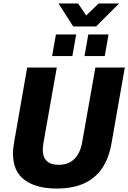

<svg xmlns="http://www.w3.org/2000/svg" viewBox="-20 -1077 741 1109"><path d="M308 12Q189 12 122 -37.5Q55 -87 55 -190Q55 -206 57 -223Q59 -240 62 -258L137 -687H308L231 -252Q230 -242 228.5 -231.5Q227 -221 227 -211Q227 -170 249.5 -147.5Q272 -125 319 -125Q375 -125 409 -158.5Q443 -192 454 -252L531 -687H701L624 -249Q608 -158 566.5 -100.5Q525 -43 460.5 -15.5Q396 12 308 12ZM281 -753 303 -878H420L398 -753ZM468 -753 490 -878H607L585 -753ZM668 -1057 535 -924H403L318 -1057H431L498 -958H447L550 -1057Z"/></svg>

Font: Archivo SemiCondensed ExtraBold
Style: Italic
Weight: 800
Width: 4
Italic angle: -10°
Designer: Hector Gatti
Foundry: Omnibus-Type
Version: Version 2.001